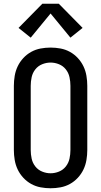

<svg xmlns="http://www.w3.org/2000/svg" viewBox="-20 -997 540 1025"><path d="M250 8Q223 8 196.5 3Q170 -2 146.5 -15Q123 -28 104.5 -48Q86 -68 74.5 -92Q63 -116 58.5 -143Q54 -170 54 -196V-539Q54 -565 58.5 -592Q63 -619 74.5 -643Q86 -667 104.5 -687Q123 -707 146.5 -720Q170 -733 196.5 -738Q223 -743 250 -743Q277 -743 303.5 -738Q330 -733 353.5 -720Q377 -707 395.5 -687Q414 -667 425.5 -643Q437 -619 441.5 -592Q446 -565 446 -539V-196Q446 -170 441.5 -143Q437 -116 425.5 -92Q414 -68 395.5 -48Q377 -28 353.5 -15Q330 -2 303.5 3Q277 8 250 8ZM250 -72Q273 -72 295 -81Q317 -90 331.5 -108.5Q346 -127 351 -150Q356 -173 356 -196V-539Q356 -562 351 -585Q346 -608 331.5 -626.5Q317 -645 295 -654Q273 -663 250 -663Q227 -663 205 -654Q183 -645 168.5 -626.5Q154 -608 149 -585Q144 -562 144 -539V-196Q144 -173 149 -150Q154 -127 168.5 -108.5Q183 -90 205 -81Q227 -72 250 -72ZM144 -796 79 -848 206 -977H294L421 -848L356 -796L250 -925Z"/></svg>

Font: Iosevka SS04 Medium
Style: Regular
Weight: 500
Monospace: yes
Designer: Belleve Invis
Foundry: Belleve Invis
Version: Version 19.0.0; ttfautohint (v1.8.4)